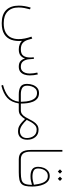

<svg xmlns="http://www.w3.org/2000/svg" viewBox="926 -1609 940 2832"><g transform="rotate(90 1396.0 -193.0)"><path d="M709 0Q665.5 0 631.6 -14.4Q597.7 -28.8 582.5 -46.9Q590.8 41 567.4 108.4Q543.9 175.8 483.9 213.6Q423.8 251.5 321.8 251.5Q194.3 251.5 128.7 186.3Q63 121.1 63 -1.5Q63 -43 70.6 -87.4Q78.1 -131.8 91.8 -175.3L117.7 -165.5Q106 -125 98.1 -82.5Q90.3 -40 90.3 1.5Q90.3 107.4 150.1 164.8Q210 222.2 321.8 222.2Q407.7 222.2 459.2 193.1Q510.7 164.1 533.9 114.3Q557.1 64.5 557.1 1.5Q557.1 -42 547.4 -90.1Q537.6 -138.2 520.5 -187L549.3 -198.7L568.4 -132.3Q583 -85 615.2 -57.6Q647.5 -30.3 709.5 -30.3Q774.9 -30.3 801.5 -67.1Q828.1 -104 828.1 -167.5Q828.1 -178.2 827.1 -192.4Q826.2 -206.5 824.7 -220.7L848.1 -223.6L854 -152.3Q857.4 -103 883.1 -66.7Q908.7 -30.3 963.4 -30.3Q1000.5 -30.3 1022.7 -48.6Q1044.9 -66.9 1054.7 -96.9Q1064.5 -127 1064.5 -161.6Q1064.5 -190.4 1060.5 -219.5Q1056.6 -248.5 1050.3 -273.4L1077.6 -280.8Q1092.3 -222.2 1092.3 -162.6Q1092.3 -119.6 1079.8 -82.8Q1067.4 -45.9 1039.3 -23.2Q1011.2 -0.5 964.4 0Q905.8 0 878.4 -28.3Q851.1 -56.6 843.3 -92.8Q830.6 -51.8 799.6 -25.9Q768.6 0 709 0Z M1352.1 -298.3Q1401.9 -298.3 1432.6 -273.9Q1463.4 -249.5 1479.7 -209.5Q1496.1 -169.4 1502 -122.6Q1507.8 -75.7 1507.8 -30.3H1594.2V0H1505.4Q1487.8 110.8 1423.8 169.4Q1359.9 228 1242.2 256.8L1232.4 232.4Q1338.9 205.1 1402.3 151.9Q1465.8 98.6 1480 0H1373Q1299.3 0 1258.3 -26.4Q1217.3 -52.7 1217.3 -120.6Q1217.3 -166.5 1232.2 -207Q1247.1 -247.6 1276.9 -272.9Q1306.6 -298.3 1352.1 -298.3ZM1368.2 -30.3H1481.9Q1481.4 -68.8 1476.3 -110.4Q1471.2 -151.9 1457.8 -188Q1444.3 -224.1 1418.7 -246.6Q1393.1 -269 1351.1 -269Q1313 -269 1289.3 -246.8Q1265.6 -224.6 1254.6 -191.2Q1243.7 -157.7 1243.7 -123.5Q1243.7 -69.8 1278.8 -50Q1314 -30.3 1368.2 -30.3Z M1915.5 11.2Q1873.5 11.2 1841.3 -5.4Q1809.1 -22 1783.7 -46.1Q1758.3 -70.3 1735.8 -91.8Q1713.4 -55.7 1683.1 -27.8Q1652.8 0 1605 0H1574.7V-30.3H1605Q1640.6 -30.3 1664.8 -49.1Q1689 -67.9 1707 -97.7Q1725.1 -127.4 1741.7 -160.9Q1758.3 -194.3 1778.1 -224.1Q1797.9 -253.9 1825.9 -272.7Q1854 -291.5 1895 -291.5Q1963.4 -291.5 2002.2 -244.1Q2041 -196.8 2041 -126.5Q2041 -60.5 2008.5 -24.7Q1976.1 11.2 1915.5 11.2ZM1892.1 -263.7Q1854 -263.7 1826.7 -238.8Q1799.3 -213.9 1780.3 -179.7Q1761.2 -145.5 1748 -117.2Q1767.6 -96.7 1787.4 -78.9Q1807.1 -61 1827.1 -47.9Q1848.6 -33.2 1870.4 -24.9Q1892.1 -16.6 1914.6 -16.6Q1960.4 -16.6 1988.3 -43.9Q2016.1 -71.3 2016.1 -118.7Q2016.1 -178.2 1984.6 -220.9Q1953.1 -263.7 1892.1 -263.7Z M2191.9 -643.1H2216.8V-176.3Q2216.8 -99.6 2244.4 -64.9Q2272 -30.3 2330.1 -30.3H2359.9V0H2330.1Q2253.9 0 2222.9 -44.9Q2191.9 -89.8 2191.9 -174.3Z M2617.2 -639.2 2648.9 -607.9 2617.2 -575.7 2585.4 -607.9ZM2509.8 -639.2 2541.5 -607.9 2509.8 -575.7 2478 -607.9ZM2525.9 -30.3Q2594.7 -30.3 2634 -41.3Q2673.3 -52.2 2689.7 -87.4Q2706.1 -122.6 2706.1 -194.8Q2676.3 -185.5 2647 -179.2Q2617.7 -172.9 2578.6 -172.9Q2511.7 -172.9 2476.1 -199Q2440.4 -225.1 2440.4 -284.2Q2440.4 -330.1 2456.3 -369.1Q2472.2 -408.2 2502.4 -432.4Q2532.7 -456.5 2576.2 -456.5Q2622.1 -456.5 2652.1 -431.6Q2682.1 -406.7 2699.5 -367.4Q2716.8 -328.1 2724.1 -283.4Q2731.4 -238.8 2731.4 -198.7Q2731.4 -137.7 2722.4 -98.6Q2713.4 -59.6 2690.4 -38.1Q2667.5 -16.6 2626 -8.3Q2584.5 0 2520 0H2340.3V-30.3ZM2585 -201.7Q2617.2 -201.7 2647 -208.5Q2676.8 -215.3 2705.1 -223.1Q2700.7 -254.9 2694.1 -290.3Q2687.5 -325.7 2674.3 -357.2Q2661.1 -388.7 2637.5 -408.4Q2613.8 -428.2 2575.7 -428.2Q2538.6 -428.2 2513.9 -407.5Q2489.3 -386.7 2477.1 -354.2Q2464.8 -321.8 2464.8 -285.6Q2464.8 -234.9 2499.5 -218.3Q2534.2 -201.7 2585 -201.7Z"/></g></svg>

Font: Vazirmatn UI NL Thin
Style: Regular
Weight: 100
Designer: Saber Rastikerdar
Foundry: Saber Rastikerdar
Version: Version 33.003